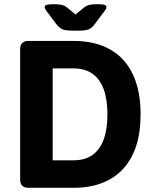

<svg xmlns="http://www.w3.org/2000/svg" viewBox="-20 -895 735 915"><path d="M116 0Q76 0 76 -40V-660Q76 -700 116 -700H330Q433 -700 504.5 -659.5Q576 -619 613 -541Q650 -463 650 -350Q650 -265 629 -200Q608 -135 567 -90.5Q526 -46 466.5 -23Q407 0 330 0ZM231 -131H330Q384 -131 420 -156Q456 -181 474 -230Q492 -279 492 -350Q492 -421 474 -470Q456 -519 420 -544Q384 -569 330 -569H231ZM326 -749Q293 -749 278.5 -755Q264 -761 250 -778L202 -842Q198 -848 195.5 -852.5Q193 -857 193 -861Q193 -869 203 -872Q213 -875 238 -875Q258 -875 273 -872Q288 -869 301 -858L340 -826L379 -858Q393 -869 407.5 -872Q422 -875 442 -875Q468 -875 477.5 -872Q487 -869 487 -861Q487 -857 485 -852.5Q483 -848 478 -842L430 -778Q417 -761 402 -755Q387 -749 354 -749Z"/></svg>

Font: Asap
Style: Regular
Weight: 400
Designer: Pablo Cosgaya
Foundry: Omnibus-Type
Version: Version 3.001